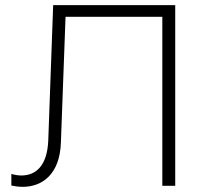

<svg xmlns="http://www.w3.org/2000/svg" viewBox="-20 -720 805 744"><path d="M609 0H659V-700H186L167 -175C163 -79 120 -40 63 -40C51 -40 38 -42 24 -46V-1C39 2 53 4 68 4C142 4 212 -43 216 -168L234 -655H609Z"/></svg>

Font: Chess Sans Light
Style: Regular
Weight: 300
Designer: Wolf Bōese
Foundry: Wolf Bōese
Version: Version 7.223;Glyphs 3.3 (3306)